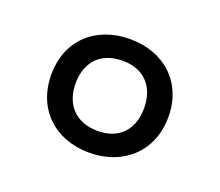

<svg xmlns="http://www.w3.org/2000/svg" viewBox="-63 -807 518 453"><g transform="rotate(20 196.5 -580.5)"><path d="M196 -438C281 -438 343 -494 343 -581C343 -667 282 -723 196 -723C109 -723 49 -667 49 -581C49 -495 109 -438 196 -438ZM197 -493C142 -493 110 -528 110 -581C110 -632 139 -669 197 -669C251 -669 282 -634 282 -581C282 -528 252 -493 197 -493Z"/></g></svg>

Font: Noto Sans Oriya Cond
Style: Regular
Weight: 400
Width: 3
Designer: Amélie Bonet and Sol Matas
Foundry: Google LLC
Version: Version 2.006